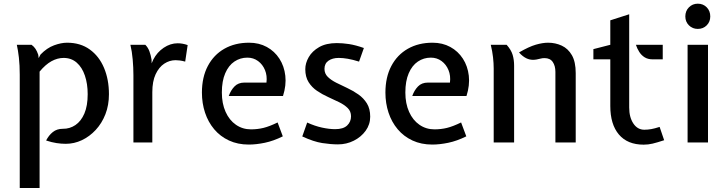

<svg xmlns="http://www.w3.org/2000/svg" viewBox="-20 -754 3844 1016"><path d="M84.5 241V-358.5Q84.5 -409.5 80 -449Q75.5 -488.5 69 -517H147Q160 -507.5 168 -495.2Q176 -483 182.5 -464L184.5 -446.5L194.5 -465.5Q228.5 -500.5 266 -514.2Q303.5 -528 335 -528Q405.5 -528 455 -492.2Q504.5 -456.5 530.5 -394.8Q556.5 -333 556.5 -255.5Q556.5 -197.5 537.8 -149.5Q519 -101.5 486.5 -66.5Q454 -31.5 413.2 -12.2Q372.5 7 328 7Q304.5 7 279.5 3.2Q254.5 -0.5 224 -10.5Q238 -38 259.5 -55.2Q281 -72.5 312.5 -72.5Q349 -72 379 -92.2Q409 -112.5 426.5 -153.2Q444 -194 444 -255.5Q444 -310.5 429.2 -354Q414.5 -397.5 386 -422.5Q357.5 -447.5 316.5 -447.5Q284 -447.5 252.2 -430Q220.5 -412.5 189.5 -375V241Z M686 0V-355.5Q686 -396.5 682.2 -439.2Q678.5 -482 670 -517H749Q763 -503 770.5 -483Q778 -463 782 -438.5L782.5 -419L791 -438.5Q811 -477.5 846.2 -501.2Q881.5 -525 920 -525Q932.5 -525 945.5 -522.8Q958.5 -520.5 973 -515.5L960 -428Q943.5 -432.5 931.2 -434Q919 -435.5 909 -435.5Q877 -435.5 849 -417Q821 -398.5 803.5 -361Q786 -323.5 786 -266.5V0Z M1296.5 11Q1238 11 1191.8 -10.5Q1145.5 -32 1113.5 -70Q1081.5 -108 1065 -157.8Q1048.5 -207.5 1048.5 -264Q1048.5 -345.5 1079.8 -404.8Q1111 -464 1167.2 -496Q1223.5 -528 1298 -528Q1350.5 -528 1391.8 -505.5Q1433 -483 1458.5 -443.5Q1484 -404 1489.8 -353.2Q1495.5 -302.5 1477.5 -246H1190.5Q1201 -276 1220.8 -296.5Q1240.5 -317 1273.5 -317H1390Q1394.5 -353.5 1382.2 -383.2Q1370 -413 1345.5 -431Q1321 -449 1289 -449Q1251 -449 1220.2 -428.2Q1189.5 -407.5 1171.8 -366.2Q1154 -325 1154 -264.5Q1154 -206 1173.8 -162Q1193.5 -118 1228.5 -93.8Q1263.5 -69.5 1308 -69.5Q1342.5 -69.5 1374.2 -77.2Q1406 -85 1449 -106L1476.5 -32.5Q1427 -8 1381.2 1.5Q1335.5 11 1296.5 11Z M1768.5 10Q1730.5 10 1685.2 3Q1640 -4 1579.5 -32L1605.5 -105.5Q1646 -87 1684 -78.8Q1722 -70.5 1753.5 -70.5Q1796.5 -70.5 1817 -90Q1837.5 -109.5 1837.5 -138.5Q1837.5 -165 1820 -182.2Q1802.5 -199.5 1775 -213Q1747.5 -226.5 1716.5 -240.5Q1685.5 -254.5 1658 -273Q1630.5 -291.5 1613 -319.2Q1595.5 -347 1595.5 -388Q1595.5 -420 1613.8 -451.8Q1632 -483.5 1669 -504.8Q1706 -526 1762.5 -526Q1792.5 -526 1827 -520.8Q1861.5 -515.5 1905.5 -500L1880 -428Q1846.5 -438.5 1820.5 -443Q1794.5 -447.5 1772.5 -447.5Q1739.5 -447.5 1718.2 -432.8Q1697 -418 1697 -389.5Q1697 -364.5 1714.5 -347.2Q1732 -330 1759.5 -316.2Q1787 -302.5 1818 -288Q1849 -273.5 1876.5 -254.2Q1904 -235 1921.5 -206.8Q1939 -178.5 1939 -136.5Q1939 -95.5 1915 -62.2Q1891 -29 1852.2 -9.5Q1813.5 10 1768.5 10Z M2267.5 11Q2209 11 2162.8 -10.5Q2116.5 -32 2084.5 -70Q2052.5 -108 2036 -157.8Q2019.5 -207.5 2019.5 -264Q2019.5 -345.5 2050.8 -404.8Q2082 -464 2138.2 -496Q2194.5 -528 2269 -528Q2321.5 -528 2362.8 -505.5Q2404 -483 2429.5 -443.5Q2455 -404 2460.8 -353.2Q2466.5 -302.5 2448.5 -246H2161.5Q2172 -276 2191.8 -296.5Q2211.5 -317 2244.5 -317H2361Q2365.5 -353.5 2353.2 -383.2Q2341 -413 2316.5 -431Q2292 -449 2260 -449Q2222 -449 2191.2 -428.2Q2160.5 -407.5 2142.8 -366.2Q2125 -325 2125 -264.5Q2125 -206 2144.8 -162Q2164.5 -118 2199.5 -93.8Q2234.5 -69.5 2279 -69.5Q2313.5 -69.5 2345.2 -77.2Q2377 -85 2420 -106L2447.5 -32.5Q2398 -8 2352.2 1.5Q2306.5 11 2267.5 11Z M2919 0V-373.5Q2919 -405.5 2905 -426Q2891 -446.5 2861.5 -446.5Q2850 -446.5 2841 -444Q2832 -441.5 2818.5 -439Q2791 -434 2768.2 -444.2Q2745.5 -454.5 2726.5 -476.5Q2779 -507 2815.2 -517.5Q2851.5 -528 2880.5 -528Q2919 -528 2952.5 -512.5Q2986 -497 3006.2 -462Q3026.5 -427 3026.5 -367V0ZM2592.5 0V-391Q2592.5 -419 2589 -450.5Q2585.5 -482 2577 -517H2661Q2685 -490 2692.8 -463.5Q2700.5 -437 2700.5 -407V0Z M3386 11.5Q3300.5 11.5 3255 -42.2Q3209.5 -96 3209.5 -193V-440H3120V-494L3209.5 -517V-646.5L3309.5 -678.5V-185Q3309.5 -133.5 3331.5 -100.5Q3353.5 -67.5 3389.5 -67.5Q3408 -67.5 3426.2 -70.8Q3444.5 -74 3470.5 -82.5L3494.5 -12Q3456.5 0.5 3433.2 6Q3410 11.5 3386 11.5ZM3433.5 -440Q3408.5 -440 3391.2 -450.8Q3374 -461.5 3362.8 -479.2Q3351.5 -497 3345 -517H3487V-440Z M3618.5 0V-517H3726.5V0ZM3672.5 -601Q3644.5 -601 3625.5 -620Q3606.5 -639 3606.5 -667Q3606.5 -696 3625.5 -715.2Q3644.5 -734.5 3672.5 -734.5Q3701 -734.5 3719.8 -715.2Q3738.5 -696 3738.5 -667Q3738.5 -639 3719.8 -620Q3701 -601 3672.5 -601Z"/></svg>

Font: Expletus Sans Medium
Style: Regular
Weight: 500
Version: Version 7.500